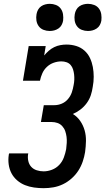

<svg xmlns="http://www.w3.org/2000/svg" viewBox="-20 -976 551 1004"><path d="M208 8Q183 8 158 4.5Q133 1 110.5 -8Q88 -17 69.5 -33Q51 -49 40 -70Q29 -91 25.5 -116Q22 -141 26 -167Q26 -168 26.5 -170Q27 -172 28 -174H128Q128 -173 127.5 -172Q127 -171 127 -170Q124 -152 128 -134Q132 -116 143.5 -103.5Q155 -91 172.5 -85.5Q190 -80 208 -80Q230 -80 252 -88.5Q274 -97 290 -114Q306 -131 314 -153Q322 -175 326 -196Q328 -212 329 -228.5Q330 -245 328 -260.5Q326 -276 321 -290.5Q316 -305 305.5 -316.5Q295 -328 280.5 -333Q266 -338 250 -338H194L209 -426H264Q284 -426 303 -434Q322 -442 335.5 -458Q349 -474 355.5 -493Q362 -512 365 -531Q368 -545 368.5 -559Q369 -573 367.5 -586.5Q366 -600 362 -613Q358 -626 349.5 -636Q341 -646 328 -650.5Q315 -655 301 -655Q281 -655 261 -648Q241 -641 225.5 -626.5Q210 -612 201.5 -593Q193 -574 189 -554H100L130 -735H219L211 -686Q222 -699 235 -710.5Q248 -722 263.5 -729.5Q279 -737 295.5 -740Q312 -743 328 -743Q354 -743 378.5 -735.5Q403 -728 421.5 -711.5Q440 -695 450.5 -672.5Q461 -650 465.5 -625.5Q470 -601 470 -574.5Q470 -548 465 -522Q462 -500 455 -478.5Q448 -457 434 -437.5Q420 -418 401 -403.5Q382 -389 361 -380Q384 -366 399.5 -343.5Q415 -321 422.5 -294.5Q430 -268 429.5 -239Q429 -210 425 -181Q421 -156 412.5 -131Q404 -106 389.5 -83.5Q375 -61 354 -42.5Q333 -24 309 -12.5Q285 -1 259.5 3.5Q234 8 208 8ZM440 -814Q423 -814 407.5 -820Q392 -826 382.5 -839Q373 -852 370.5 -868.5Q368 -885 371 -902Q373 -914 379 -925Q385 -936 395 -943Q405 -950 417 -953Q429 -956 440 -956Q457 -956 472.5 -950Q488 -944 497.5 -931Q507 -918 509.5 -901.5Q512 -885 510 -868Q508 -856 502 -845Q496 -834 485.5 -827Q475 -820 463.5 -817Q452 -814 440 -814ZM240 -814Q223 -814 207.5 -820Q192 -826 182.5 -839Q173 -852 170.5 -868.5Q168 -885 171 -902Q173 -914 179 -925Q185 -936 195 -943Q205 -950 217 -953Q229 -956 240 -956Q257 -956 272.5 -950Q288 -944 297.5 -931Q307 -918 309.5 -901.5Q312 -885 310 -868Q308 -856 302 -845Q296 -834 285.5 -827Q275 -820 263.5 -817Q252 -814 240 -814Z"/></svg>

Font: Iosevka Curly Slab SmBdObl
Style: Regular
Weight: 600
Italic angle: -9°
Monospace: yes
Designer: Belleve Invis
Foundry: Belleve Invis
Version: Version 11.0.0; ttfautohint (v1.8.3)